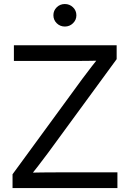

<svg xmlns="http://www.w3.org/2000/svg" viewBox="-20 -958 660 978"><path d="M43.9 0V-70.3L399.9 -557.1Q422.4 -587.9 446.8 -618.9Q471.2 -649.9 495.6 -680.7L506.3 -649.4Q463.9 -648.4 420.9 -647.9Q377.9 -647.5 335.4 -647.5H50.8V-727.5H574.2V-656.7L225.1 -179.7Q200.7 -146.5 174.8 -113.3Q148.9 -80.1 122.6 -46.9L111.8 -78.1Q153.8 -79.1 195.8 -79.6Q237.8 -80.1 279.8 -80.1H578.1V0ZM310.5 -822.8Q286.1 -822.8 269 -839.6Q252 -856.4 252 -880.4Q252 -904.3 269 -920.9Q286.1 -937.5 310.1 -937.5Q334.5 -937.5 351.8 -920.9Q369.1 -904.3 369.1 -879.9Q369.1 -856.4 351.8 -839.6Q334.5 -822.8 310.5 -822.8Z"/></svg>

Font: Inter 24pt
Style: Regular
Weight: 400
Designer: Rasmus Andersson
Foundry: rsms
Version: Version 4.001;git-66647c0bb